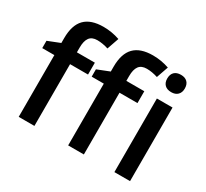

<svg xmlns="http://www.w3.org/2000/svg" viewBox="-151 -992 1307 1220"><g transform="rotate(30 502.5 -382.5)"><path d="M353 -453.1H221.2V0H106V-453.1H17.1V-506.8L106 -542V-577.1Q106 -672.9 150.9 -719Q195.8 -765.1 288.1 -765.1Q348.6 -765.1 407.2 -745.1L377 -658.2Q334.5 -671.9 295.9 -671.9Q256.8 -671.9 239 -647.7Q221.2 -623.5 221.2 -575.2V-540H353ZM715.8 -453.1H584V0H468.8V-453.1H379.9V-506.8L468.8 -542V-577.1Q468.8 -672.9 513.7 -719Q558.6 -765.1 650.9 -765.1Q711.4 -765.1 770 -745.1L739.7 -658.2Q697.3 -671.9 658.7 -671.9Q619.6 -671.9 601.8 -647.7Q584 -623.5 584 -575.2V-540H715.8ZM922.9 0H808.1V-540H922.9ZM801.3 -683.1Q801.3 -713.9 818.1 -730.5Q835 -747.1 866.2 -747.1Q896.5 -747.1 913.3 -730.5Q930.2 -713.9 930.2 -683.1Q930.2 -653.8 913.3 -637Q896.5 -620.1 866.2 -620.1Q835 -620.1 818.1 -637Q801.3 -653.8 801.3 -683.1Z"/></g></svg>

Font: f2_52653          
Style: Regular
Weight: 600
Foundry: Ascender Corporation
Version: Version 1.10